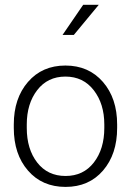

<svg xmlns="http://www.w3.org/2000/svg" viewBox="-20 -750 544 781"><path d="M88.9 -243.7V-229.5Q88.9 -143.6 131.3 -88.9Q173.8 -34.2 246.6 -34.2Q319.3 -34.2 361.8 -89.1Q404.3 -144 404.3 -229.5V-243.7Q404.3 -327.6 361.3 -383.1Q318.4 -438.5 246.1 -438.5Q173.8 -438.5 131.3 -383.3Q88.9 -328.1 88.9 -243.7ZM36.1 -229.5V-243.7Q36.1 -350.1 93.8 -416.7Q151.4 -483.4 246.1 -483.4Q340.8 -483.4 398.7 -416.7Q456.5 -350.1 456.5 -243.7V-229.5Q456.5 -123 399.2 -56.4Q341.8 10.3 246.6 10.3Q151.4 10.3 93.8 -56.2Q36.1 -122.6 36.1 -229.5ZM234.4 -607.9 318.4 -730.5H381.8L280.3 -607.9Z"/></svg>

Font: Yantramanav Light
Style: Regular
Weight: 300
Version: Version 1.001;PS 1.0;hotconv 1.0.72;makeotf.lib2.5.5900; ttf